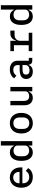

<svg xmlns="http://www.w3.org/2000/svg" viewBox="1844 -2624 792 4520"><g transform="rotate(-90 2240.0 -364.0)"><path d="M81 -257Q81 -339 111 -400.5Q141 -462 196 -495Q251 -528 323 -528Q394 -528 447.5 -496Q501 -464 530 -406Q559 -348 559 -273V-233H186V-214Q186 -151 225.5 -111.5Q265 -72 332 -72Q381 -72 417.5 -93.5Q454 -115 476 -153L542 -98Q515 -48 461 -18Q407 12 331 12Q214 12 147.5 -60.5Q81 -133 81 -257ZM453 -300V-310Q453 -372 417 -410.5Q381 -449 323 -449Q263 -449 224.5 -409.5Q186 -370 186 -308V-300Z M1074 -87H1069Q1021 12 912 12Q819 12 766 -58Q713 -128 713 -258Q713 -388 766 -458Q819 -528 912 -528Q1021 -528 1069 -429H1074V-740H1177V0H1074ZM954 -74Q1005 -74 1039.5 -99.5Q1074 -125 1074 -171V-345Q1074 -391 1039.5 -416.5Q1005 -442 954 -442Q892 -442 857 -404Q822 -366 822 -301V-215Q822 -150 857 -112Q892 -74 954 -74Z M1358 -258Q1358 -340 1387 -401Q1416 -462 1471 -495Q1526 -528 1600 -528Q1674 -528 1729 -495Q1784 -462 1813 -401Q1842 -340 1842 -258Q1842 -176 1813 -115Q1784 -54 1729 -21Q1674 12 1600 12Q1526 12 1471 -21Q1416 -54 1387 -115Q1358 -176 1358 -258ZM1600 -71Q1663 -71 1699 -109Q1735 -147 1735 -220V-296Q1735 -369 1699 -407Q1663 -445 1600 -445Q1537 -445 1501 -407Q1465 -369 1465 -296V-220Q1465 -147 1501 -109Q1537 -71 1600 -71Z M2350 -87H2346Q2303 12 2197 12Q2117 12 2069.5 -40Q2022 -92 2022 -184V-516H2124V-200Q2124 -137 2152.5 -105Q2181 -73 2235 -73Q2282 -73 2316 -96.5Q2350 -120 2350 -164V-516H2453V0H2350Z M2975 -86H2970Q2955 -39 2915 -13.5Q2875 12 2815 12Q2735 12 2688 -30Q2641 -72 2641 -144Q2641 -297 2867 -297H2968V-340Q2968 -393 2939 -420Q2910 -447 2854 -447Q2807 -447 2774.5 -428Q2742 -409 2720 -374L2657 -425Q2681 -470 2734 -499Q2787 -528 2863 -528Q2960 -528 3015 -480.5Q3070 -433 3070 -347V-82H3137V0H3072Q3028 0 3004 -23Q2980 -46 2975 -86ZM2843 -65Q2897 -65 2932.5 -90Q2968 -115 2968 -153V-230H2868Q2746 -230 2746 -158V-137Q2746 -102 2771.5 -83.5Q2797 -65 2843 -65Z M3296 -84H3436V-432H3296V-516H3539V-381H3545Q3561 -441 3602 -478.5Q3643 -516 3716 -516H3780V-417H3679Q3613 -417 3576 -379Q3539 -341 3539 -283V-84H3729V0H3296Z M4274 -87H4269Q4221 12 4112 12Q4019 12 3966 -58Q3913 -128 3913 -258Q3913 -388 3966 -458Q4019 -528 4112 -528Q4221 -528 4269 -429H4274V-740H4377V0H4274ZM4154 -74Q4205 -74 4239.5 -99.5Q4274 -125 4274 -171V-345Q4274 -391 4239.5 -416.5Q4205 -442 4154 -442Q4092 -442 4057 -404Q4022 -366 4022 -301V-215Q4022 -150 4057 -112Q4092 -74 4154 -74Z"/></g></svg>

Font: Writer Medium
Style: Regular
Weight: 500
Monospace: yes
Designer: Mike Abbink, Paul van der Laan, Pieter van Rosmalen
Foundry: Bold Monday
Version: Version 2.001 2020